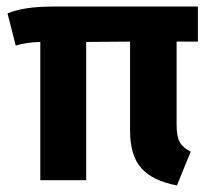

<svg xmlns="http://www.w3.org/2000/svg" viewBox="-20 -550 648 586"><path d="M584 -423H519V-169Q519 -134 528.5 -116.5Q538 -99 562 -87L520 16Q446 2 411.5 -36.5Q377 -75 377 -151V-423L243 -422V0H103V-422Q61 -421 28 -411L3 -509Q52 -530 141 -530H584Z"/></svg>

Font: FiraGO SemiBold
Style: Regular
Weight: 600
Designer: bBox Type
Foundry: bBox Type GmbH
Version: Version 1.001;PS 001.001;hotconv 1.0.88;makeotf.lib2.5.64775